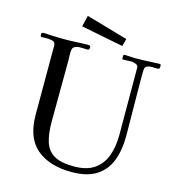

<svg xmlns="http://www.w3.org/2000/svg" viewBox="-128 -1001 1012 1113"><g transform="rotate(15 378.0 -444.5)"><path d="M743 -717Q743 -707 738 -705Q733 -703 725 -703Q718 -703 711 -703.5Q704 -704 697 -704Q683 -704 669.5 -699.5Q656 -695 654 -678Q653 -661 653 -643Q653 -625 653 -607Q653 -525 654.5 -442.5Q656 -360 656 -277Q656 -192 631 -128.5Q606 -65 550.5 -30Q495 5 403 5Q270 5 193.5 -59.5Q117 -124 117 -262V-660Q117 -665 117.5 -670.5Q118 -676 117 -680Q116 -699 97.5 -703Q79 -707 64 -707Q57 -707 49.5 -706.5Q42 -706 34 -706Q31 -706 27 -710Q26 -714 26 -721Q26 -732 39 -732Q50 -732 60 -731.5Q70 -731 80 -730Q103 -729 125 -728.5Q147 -728 169 -728Q204 -728 238.5 -730Q273 -732 308 -732Q321 -732 321 -720Q321 -716 319 -710.5Q317 -705 311 -705Q298 -705 286 -705.5Q274 -706 261 -706Q250 -706 236 -700Q222 -694 220 -681Q217 -665 218 -646.5Q219 -628 219 -611Q219 -520 218 -429Q217 -338 217 -247Q217 -175 232 -127Q247 -79 288 -54.5Q329 -30 408 -30Q485 -30 530.5 -62Q576 -94 596 -149Q616 -204 616 -274Q616 -375 615.5 -476Q615 -577 615 -678Q615 -692 600 -698Q585 -704 573 -704Q561 -704 549 -703Q537 -702 524 -702Q518 -702 518 -711Q518 -719 518.5 -725Q519 -731 529 -731Q543 -731 558 -729.5Q573 -728 587 -728Q637 -728 686 -731Q699 -731 711.5 -732Q724 -733 736 -733Q742 -733 742.5 -727Q743 -721 743 -717ZM511 -822 499 -777 245 -827 261 -894Z"/></g></svg>

Font: Kaisei Tokumin
Style: Regular
Weight: 400
Designer: Font-Kai, 金井和夫
Foundry: KAZUO KANAI
Version: Version 5.003